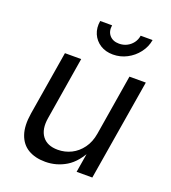

<svg xmlns="http://www.w3.org/2000/svg" viewBox="-139 -865 870 975"><g transform="rotate(20 296.0 -377.0)"><path d="M216.3 6.8Q161.6 6.8 123.8 -15.6Q85.9 -38.1 70.1 -84Q54.2 -129.9 65.4 -199.2L122.6 -545.9H210.4L154.8 -206.5Q144.5 -144 171.1 -108.2Q197.8 -72.3 255.4 -72.3Q293.9 -72.3 327.9 -89.1Q361.8 -106 385.7 -138.7Q409.7 -171.4 417.5 -218.8L471.2 -545.9H559.6L469.2 0H384.3L406.2 -132.3H418Q380.4 -55.7 328.6 -24.4Q276.9 6.8 216.3 6.8ZM353 -622.6Q313.5 -622.6 284.4 -641.1Q255.4 -659.7 241.9 -690.9Q228.5 -722.2 234.9 -760.7H299.3Q293.9 -727.1 312 -706.1Q330.1 -685.1 363.8 -685.1Q386.2 -685.1 405.3 -694.6Q424.3 -704.1 437.3 -721.2Q450.2 -738.3 453.6 -760.7H518.1Q511.7 -722.2 487.5 -690.7Q463.4 -659.2 428.2 -640.9Q393.1 -622.6 353 -622.6Z"/></g></svg>

Font: Inter Variable
Style: Italic
Weight: 400
Italic angle: -9.39999°
Designer: Rasmus Andersson
Foundry: rsms
Version: Version 4.001;git-9221beed3